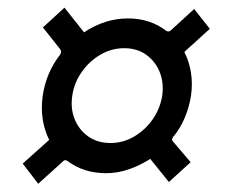

<svg xmlns="http://www.w3.org/2000/svg" viewBox="-20 -608 574 490"><path d="M77.5 -139 38 -190.5 105.5 -251Q80.5 -301.5 89 -363.5Q97.5 -422 133 -468Q138.5 -476.5 133.5 -482.5L89.5 -538L144.5 -588.5L194.5 -525.5Q248 -561 306.5 -561Q363 -561 404 -529.5Q410.5 -525.5 416 -530.5L475.5 -585L515.5 -534.5L450.5 -475.5Q476 -424 467.5 -364Q463 -335 451.5 -307.5Q440 -280 421.5 -258Q417.5 -251 420.5 -248L466.5 -194L411 -143.5L363.5 -202.5Q337 -185.5 308.5 -175.8Q280 -166 250.5 -166Q194.5 -166 153 -196.5Q145.5 -202.5 139.5 -195ZM262 -243Q294.5 -243 322.8 -259.8Q351 -276.5 370 -304Q389 -331.5 394 -364Q398.5 -396 387.8 -423.5Q377 -451 353.5 -468Q330 -485 297 -485Q264 -485 235.5 -468Q207 -451 188 -423.5Q169 -396 164.5 -364Q159.5 -331.5 170.5 -304Q181.5 -276.5 205.2 -259.8Q229 -243 262 -243Z"/></svg>

Font: Public Sans Medium
Style: Italic
Weight: 500
Italic angle: -8°
Designer: The Public Sans project authors (U.S. Web Design System). Libre Franklin designed by Pablo Impallari and Rodrigo Fuenzal
Version: Version 1.007; ttfautohint (v1.8.1) -l 8 -r 50 -G 200 -x 14 